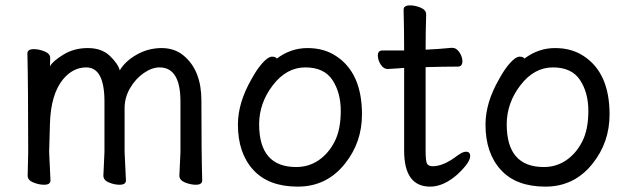

<svg xmlns="http://www.w3.org/2000/svg" viewBox="-20 -671 2340 715"><path d="M709 17Q690 17 669 8.5Q648 0 648 -17L652 -105V-293Q652 -420 574 -420Q546 -420 515.5 -399Q485 -378 464.5 -343Q444 -308 444 -268V-105L449 1Q449 17 425 17Q406 17 385.5 8.5Q365 0 365 -17L369 -105V-293Q369 -420 301 -420Q252 -420 215 -376Q169 -320 166 -210L163 -105L168 1Q168 17 144 17Q125 17 104 8.5Q83 0 83 -17L85 -105Q85 -356 82 -472Q82 -488 106 -488Q125 -488 146 -479.5Q167 -471 167 -455L166 -424Q175 -442 215 -467Q255 -492 307 -492Q359 -492 389.5 -462.5Q420 -433 426 -409Q446 -443 489 -467.5Q532 -492 582 -492Q631 -492 665 -463Q730 -408 730 -297Q730 -105 733 1Q733 17 709 17Z M1083 -49Q1130 -49 1167 -74.5Q1204 -100 1226.5 -144.5Q1249 -189 1249 -258Q1249 -326 1218 -373Q1187 -420 1117 -420Q1047 -420 996 -353.5Q945 -287 945 -208Q945 -49 1083 -49ZM1089 24Q980 24 923 -38.5Q866 -101 866 -207Q866 -289 917 -377Q937 -414 958 -437Q979 -460 993 -460Q1006 -460 1011 -453Q1063 -492 1125 -492Q1187 -492 1232 -462Q1328 -399 1328 -245Q1328 -141 1265 -62Q1197 24 1089 24Z M1582 24Q1485 24 1485 -110V-418L1425 -414Q1408 -414 1397.5 -431Q1387 -448 1387 -464Q1387 -483 1404 -483H1485Q1485 -556 1483 -635Q1483 -651 1507 -651Q1526 -651 1546.5 -642.5Q1567 -634 1567 -617Q1565 -552 1565 -486Q1611 -488 1663 -493Q1680 -493 1691 -476Q1702 -459 1702 -443Q1702 -423 1685 -423Q1637 -423 1565 -421V-108Q1565 -70 1570.5 -61Q1576 -52 1592 -52Q1632 -52 1684 -92Q1703 -106 1715 -106Q1731 -106 1731 -90Q1731 -66 1684 -22Q1632 24 1582 24Z M2005 -49Q2052 -49 2089 -74.5Q2126 -100 2148.5 -144.5Q2171 -189 2171 -258Q2171 -326 2140 -373Q2109 -420 2039 -420Q1969 -420 1918 -353.5Q1867 -287 1867 -208Q1867 -49 2005 -49ZM2011 24Q1902 24 1845 -38.5Q1788 -101 1788 -207Q1788 -289 1839 -377Q1859 -414 1880 -437Q1901 -460 1915 -460Q1928 -460 1933 -453Q1985 -492 2047 -492Q2109 -492 2154 -462Q2250 -399 2250 -245Q2250 -141 2187 -62Q2119 24 2011 24Z"/></svg>

Font: LXGW WenKai Lite
Style: Bold
Weight: 700
Designer: LXGW / Fontworks Inc.
Foundry: LXGW / Fontworks Inc.
Version: Version 1.330;April 28, 2024